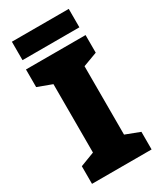

<svg xmlns="http://www.w3.org/2000/svg" viewBox="-218 -960 877 1038"><g transform="rotate(-30 220.0 -441.0)"><path d="M398 -882H43V-767H398ZM406 0V-110L317 -144V-571L406 -604V-714H34V-604L123 -571V-144L34 -110V0Z"/></g></svg>

Font: Noto Sans Gujarati Black
Style: Regular
Weight: 900
Designer: Jelle Bosma - Monotype Design Team, Universal Thirst
Foundry: Monotype Imaging Inc.
Version: Version 2.106